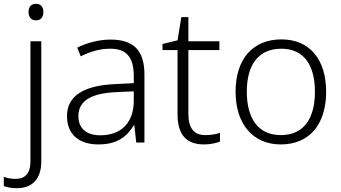

<svg xmlns="http://www.w3.org/2000/svg" viewBox="-72 -800 1791 1009"><path d="M78 -737C78 -709 92 -693 117 -693C142 -693 156 -709 156 -737C156 -764 142 -780 117 -780C92 -780 78 -764 78 -737ZM17 189C98 189 145 139 145 49V-583H88V48C88 112 59 140 11 140C-12 140 -32 137 -52 129V178C-35 184 -13 189 17 189Z M509 -592C445 -592 384 -574 334 -550L352 -504C403 -529 452 -544 507 -544C588 -544 631 -505 631 -400V-363L534 -358C368 -351 280 -296 280 -190C280 -94 343 -41 445 -41C544 -41 593 -81 631 -141H634L644 -51H687V-409C687 -536 629 -592 509 -592ZM541 -316 631 -320V-268C630 -156 566 -89 455 -89C383 -89 340 -124 340 -190C340 -270 406 -310 541 -316Z M1007 -90C946 -90 918 -128 918 -202V-537H1081V-583H918V-710H881L861 -588L782 -569V-537H861V-199C861 -88 911 -41 1000 -41C1033 -41 1064 -48 1084 -56V-102C1065 -95 1037 -90 1007 -90Z M1642 -318C1642 -483 1559 -593 1407 -593C1257 -593 1166 -490 1166 -318C1166 -150 1256 -41 1403 -41C1558 -41 1642 -151 1642 -318ZM1225 -318C1225 -459 1286 -544 1406 -544C1531 -544 1583 -450 1583 -318C1583 -182 1528 -90 1404 -90C1282 -90 1225 -181 1225 -318Z"/></svg>

Font: Noto Sans Tamil UI Light
Style: Regular
Weight: 300
Designer: Jelle Bosma - Monotype Design Team
Foundry: Monotype Imaging Inc.
Version: Version 2.004